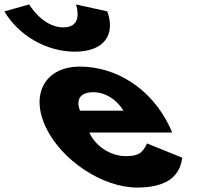

<svg xmlns="http://www.w3.org/2000/svg" viewBox="-264 -827 966 862"><path d="M77 -807C77 -807 114.7 -704 20.7 -704C-73.3 -704 -133 -807 -133 -807L-244.3 -776C-181.8 -669 -56.8 -595 72.2 -595C201.2 -595 256.2 -669 217.7 -776ZM508.8 -232C507 -238 501.8 -249 498.5 -256C413.4 -436 250.9 -528 94.9 -528C-60.1 -528 -129.4 -406 -58.5 -256C11.9 -107 196.6 15 351.6 15C465.6 15 542.1 -22 554.2 -119L396 -183C374.7 -137 354.9 -126 297.9 -126C252.9 -126 174.2 -153 136.8 -232ZM95.5 -330C76.3 -377 93.3 -413 154.3 -413C206.3 -413 257 -384 290.5 -330Z"/></svg>

Font: Hussar
Style: BdOpOblFive
Weight: 700
Foundry: Cannot Into Space Fonts
Version: Version 2.00